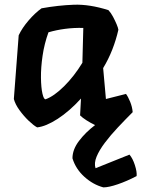

<svg xmlns="http://www.w3.org/2000/svg" viewBox="-20 -536 612 832"><path d="M541 134Q555 150 564.5 179.5Q574 209 572 227Q530 249 490.5 262.5Q451 276 428 276Q383 264 345.5 230Q308 196 294 150Q294 112 322.5 74.5Q351 37 392 6Q373 -3 355 -14.5Q337 -26 327 -36L331 -109Q281 -54 230 -21Q179 12 141 16Q126 8 104.5 -12.5Q83 -33 64.5 -58.5Q46 -84 40 -107L61 -383Q76 -415 104 -447.5Q132 -480 160 -500Q232 -513 300 -515.5Q368 -518 450 -492Q461 -480 470 -463Q479 -446 485.5 -430.5Q492 -415 493 -407Q483 -363 466.5 -321Q450 -279 427 -241L439 -107L526 -129Q535 -117 544 -95Q553 -73 555 -50Q522 -17 490.5 16.5Q459 50 434.5 82.5Q410 115 398.5 143Q387 171 394 193ZM178 -106Q214 -119 257.5 -162Q301 -205 337 -264L341 -415Q300 -416 262 -411Q224 -406 190 -396Q172 -346 164.5 -294.5Q157 -243 157.5 -199.5Q158 -156 164 -130Q170 -104 178 -106Z"/></svg>

Font: Langar
Style: Regular
Weight: 400
Designer: Alessia Mazzarella
Foundry: Typeland
Version: Version 1.001; ttfautohint (v1.8.3)